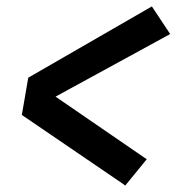

<svg xmlns="http://www.w3.org/2000/svg" viewBox="-20 -640 550 598"><path d="M370 -62 362 -68 48 -282 68 -398 453 -620 510 -534 153 -339 437 -144Z"/></svg>

Font: Iosevka SS18 Extrabold
Style: Italic
Weight: 800
Italic angle: -9°
Monospace: yes
Designer: Belleve Invis
Foundry: Belleve Invis
Version: Version 25.1.1; ttfautohint (v1.8.4)